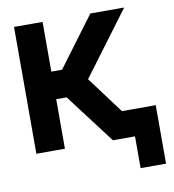

<svg xmlns="http://www.w3.org/2000/svg" viewBox="-89 -728 877 970"><g transform="rotate(-10 350.0 -243.0)"><path d="M48 -650.5H194.5V-395.5H249.5L439.5 -650.5H613L370.5 -325.5L511 -137H684.5V163H554V0H440.5L248 -254H194.5V0H48Z"/></g></svg>

Font: Overused Grotesk
Style: Bold
Weight: 710
Version: Version 0.004